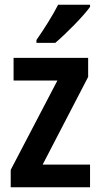

<svg xmlns="http://www.w3.org/2000/svg" viewBox="-20 -786 422 806"><path d="M358 -757V-766H224C201 -721 167 -667 133 -618V-606H212C258 -645 330 -718 358 -757ZM358 0V-95H159L350 -463V-543H37V-448H221L25 -73V0Z"/></svg>

Font: Noto Sans Arabic UI Cn SmBd
Style: Regular
Weight: 600
Width: 3
Designer: Monotype Design Team, Nadine Chahine and Nizar Qandah
Foundry: Monotype Imaging Inc.
Version: Version 2.010